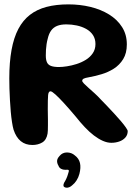

<svg xmlns="http://www.w3.org/2000/svg" viewBox="-20 -642 642 878"><path d="M128 21Q96.5 21 75 3.5Q53.5 -14 42 -49Q38 -63 34.8 -84.2Q31.5 -105.5 29.2 -131.2Q27 -157 25.5 -184Q24 -211 23.2 -236.8Q22.5 -262.5 22.5 -283.5Q22.5 -357.5 32.8 -413.8Q43 -470 64 -509.8Q85 -549.5 117 -574.2Q149 -599 193 -610.5Q237 -622 293 -622Q345.5 -622 393.2 -610.5Q441 -599 478.8 -575.8Q516.5 -552.5 538.2 -518.2Q560 -484 560 -439Q560 -399 543.5 -372Q527 -345 500.8 -328.2Q474.5 -311.5 444 -302.5Q413.5 -293.5 385.5 -288.5Q370 -286 363 -282.5Q356 -279 356 -272.5Q356 -268 363.8 -260Q371.5 -252 384.2 -240.8Q397 -229.5 412.2 -215.8Q427.5 -202 441.5 -186.5Q454.5 -173.5 470.5 -156.5Q486.5 -139.5 503 -121.8Q519.5 -104 533.2 -87.8Q547 -71.5 555.5 -59.2Q564 -47 564 -42.5Q564 -25 553.2 -13Q542.5 -1 525.5 5Q508.5 11 489 11Q470.5 11 450.5 2.2Q430.5 -6.5 409.5 -22.5Q388.5 -38.5 367.8 -60.5Q347 -82.5 326.5 -108.5Q298 -142.5 274.2 -168.5Q250.5 -194.5 234 -209.5Q217.5 -224.5 211 -224.5Q206.5 -224.5 203.8 -220.5Q201 -216.5 200 -207.2Q199 -198 198.8 -182.2Q198.5 -166.5 198.5 -142.5Q198.5 -134 198.8 -121.8Q199 -109.5 199.2 -96Q199.5 -82.5 199.2 -69.5Q199 -56.5 198.8 -46.2Q198.5 -36 197.5 -31Q192.5 -2 173.2 9.5Q154 21 128 21ZM249.5 -335.5Q265 -335.5 286.2 -338.8Q307.5 -342 330.2 -349.2Q353 -356.5 372.5 -368.5Q392 -380.5 404.2 -398.5Q416.5 -416.5 416.5 -440.5Q416.5 -464.5 405 -481.8Q393.5 -499 374 -509.8Q354.5 -520.5 331 -525.5Q307.5 -530.5 283.5 -530.5Q258 -530.5 241 -523.5Q224 -516.5 213.8 -502.2Q203.5 -488 198.5 -466Q195 -453.5 193 -440.2Q191 -427 190.2 -414Q189.5 -401 189.5 -388Q189.5 -368.5 194.8 -357Q200 -345.5 213.2 -340.5Q226.5 -335.5 249.5 -335.5ZM281 216Q271 213.5 270.2 207.5Q269.5 201.5 273 194Q278.5 185.5 283.5 174.5Q288.5 163.5 291 154Q293.5 147.5 294.5 142.2Q295.5 137 293.5 135.5Q291.5 134 287.5 134.2Q283.5 134.5 278 134.5Q267.5 134.5 259 129.8Q250.5 125 247.5 116Q241 105.5 241 94.5Q241 83.5 252 71.5Q265.5 55 286.5 55.2Q307.5 55.5 322 68.5Q341 82.5 345.8 103.8Q350.5 125 343 153.5Q339 169 330.2 182.8Q321.5 196.5 311 204.5Q304.5 211 296.5 214.2Q288.5 217.5 281 216Z"/></svg>

Font: Gluten Medium
Style: Regular
Weight: 500
Designer: Tyler Finck
Foundry: Etcetera Type Company
Version: Version 1.300